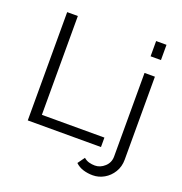

<svg xmlns="http://www.w3.org/2000/svg" viewBox="-157 -866 1121 1183"><g transform="rotate(20 403.5 -274.5)"><path d="M89 0V-710H159V-62H569V0ZM665 -630V-730H733V-630ZM580 181Q547 181 517.5 172Q488 163 466 142L499 96Q515 110 534 115Q553 120 572 120Q607 120 636 93.5Q665 67 665 27V-521H733V23Q733 69 711 105Q689 141 654 161Q619 181 580 181Z"/></g></svg>

Font: Raleway
Style: Regular
Weight: 400
Designer: Matt McInerney, Pablo Impallari, Rodrigo Fuenzalida
Foundry: Matt McInerney, Pablo Impallari, Rodrigo Fuenzalida
Version: Version 4.101;RELEASE